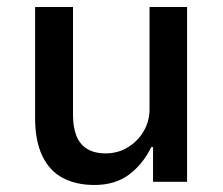

<svg xmlns="http://www.w3.org/2000/svg" viewBox="-20 -518 635 547"><path d="M249 9Q197 9 159 -11Q121 -31 100.5 -74Q80 -117 80 -181V-498H188V-190Q188 -156 197.5 -131.5Q207 -107 228 -94Q249 -81 281 -81Q316 -81 344.5 -98.5Q373 -116 389.5 -144.5Q406 -173 406 -206V-498H513V0H416V-99H411Q387 -50 347.5 -20.5Q308 9 249 9Z"/></svg>

Font: Nunito Sans 7pt SemiCondensed SemiBold
Style: Regular
Weight: 600
Width: 4
Designer: Vernon Adams
Foundry: Vernon Adams
Version: Version 3.101;gftools[0.9.27]